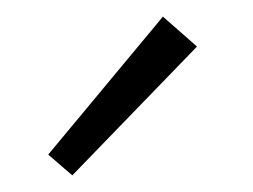

<svg xmlns="http://www.w3.org/2000/svg" viewBox="-20 -713 304 231"><path d="M38 -527 176 -693 217 -657 67 -502Z"/></svg>

Font: Ysabeau SC Semilight
Style: Regular
Weight: 300
Designer: Christian Thalmann (Catharsis Fonts)
Version: Version 0.003